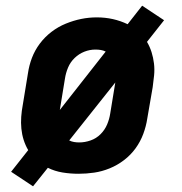

<svg xmlns="http://www.w3.org/2000/svg" viewBox="-20 -602 640 674"><path d="M96 52 19 1 79 -75Q69 -92 63 -111Q57 -130 55 -150.5Q53 -171 54.5 -192Q56 -213 60 -234L78 -344Q82 -372 92 -398.5Q102 -425 119.5 -448.5Q137 -472 160.5 -490Q184 -508 211 -519Q238 -530 265 -535.5Q292 -541 320 -541Q349 -541 376 -535Q403 -529 428 -517L479 -582L556 -531L496 -455Q506 -438 512 -419Q518 -400 520.5 -379.5Q523 -359 521 -338Q519 -317 516 -296L497 -186Q493 -159 483 -132Q473 -105 456 -81.5Q439 -58 415.5 -40Q392 -22 365 -11Q338 0 310.5 4Q283 8 256 8Q227 8 199.5 3.5Q172 -1 148 -13ZM190 -216 351 -421Q343 -425 334 -426.5Q325 -428 315 -428Q295 -428 276 -420.5Q257 -413 242 -398.5Q227 -384 219 -365Q211 -346 208 -326L190 -216Q190 -216 190 -216Q190 -216 190 -216ZM258 -102Q278 -102 298 -109Q318 -116 333 -131Q348 -146 356 -165Q364 -184 367 -204L385 -314Q385 -314 385.5 -314Q386 -314 386 -314L223 -109Q231 -105 240 -103.5Q249 -102 258 -102Z"/></svg>

Font: Iosevka Slab XBdExObl
Style: Regular
Weight: 800
Width: 7
Italic angle: -9°
Monospace: yes
Designer: Belleve Invis
Foundry: Belleve Invis
Version: Version 11.1.0; ttfautohint (v1.8.3)